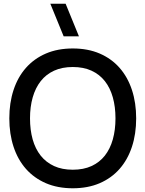

<svg xmlns="http://www.w3.org/2000/svg" viewBox="-20 -995 780 1030"><path d="M250 -975H332L403.5 -800H321.5ZM370.5 15Q289.5 15 226.2 -12.2Q163 -39.5 119.2 -89Q75.5 -138.5 52.8 -207.5Q30 -276.5 30 -360Q30 -443.5 52.8 -512.5Q75.5 -581.5 119.2 -631Q163 -680.5 226.2 -707.8Q289.5 -735 370.5 -735Q451.5 -735 514.8 -707.8Q578 -680.5 621.5 -631Q665 -581.5 687.8 -512.5Q710.5 -443.5 710.5 -360Q710.5 -276.5 687.8 -207.5Q665 -138.5 621.5 -89Q578 -39.5 514.8 -12.2Q451.5 15 370.5 15ZM370.5 -84.5Q428 -84.5 471 -104.2Q514 -124 542.5 -160.2Q571 -196.5 585.2 -247.2Q599.5 -298 599.5 -360Q599.5 -422 585.2 -472.8Q571 -523.5 542.5 -559.8Q514 -596 471 -615.8Q428 -635.5 370.5 -635.5Q313 -635.5 270 -615.8Q227 -596 198.5 -559.8Q170 -523.5 155.5 -472.8Q141 -422 141 -360Q141 -298 155.2 -247.2Q169.5 -196.5 198.2 -160.2Q227 -124 270 -104.2Q313 -84.5 370.5 -84.5Z"/></svg>

Font: Vela Sans SemBd
Style: Regular
Weight: 600
Designer: Principal design: Mikhail Sharanda - project Manrope.
Design modification: Ravid Balaliev
Foundry: Mikhail Sharanda
Version: Version 1.001